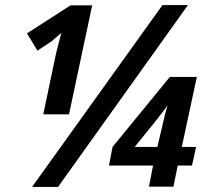

<svg xmlns="http://www.w3.org/2000/svg" viewBox="-20 -734 821 754"><path d="M106 0 618 -714H718L208 0ZM195 -500Q201 -529 208.5 -557.5Q216 -586 221 -605Q213 -598 202 -588.5Q191 -579 183 -572L127 -535L86 -603L257 -713H342L251 -285H150ZM565 -1 581 -84H408L422 -157L647 -432H753L694 -157H750L734 -84H678L661 -1ZM509 -157H598L618 -242Q623 -264 627 -280.5Q631 -297 638 -321Q631 -309 616.5 -291Q602 -273 593 -261Z"/></svg>

Font: Noto Sans Display SemiBold
Style: Italic
Weight: 600
Italic angle: -12°
Designer: Monotype Design Team
Foundry: Monotype Imaging Inc.
Version: Version 2.003